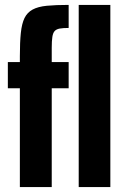

<svg xmlns="http://www.w3.org/2000/svg" viewBox="-20 -763 506 783"><path d="M61 0V-403H12V-510H61V-534Q61 -591 65 -629Q69 -667 80 -689.5Q91 -712 113 -724Q135 -736 171 -739.5Q207 -743 260 -743V-649Q237 -649 223.5 -646.5Q210 -644 203 -636.5Q196 -629 193.5 -612.5Q191 -596 191 -568V-510H260V-403H191V0ZM301 0V-743H430V0Z"/></svg>

Font: Saira ExtraCondensed ExtraBold
Style: Regular
Weight: 800
Width: 2
Designer: Hector Gatti with collaboration of the Omnibus-Type team
Foundry: Omnibus-Type
Version: Version 1.101